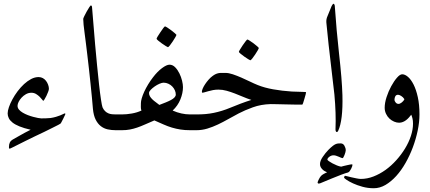

<svg xmlns="http://www.w3.org/2000/svg" viewBox="-20 -689 2273 1016"><path d="M326.2 -85.9Q326.2 -85.4 322.8 -78.1L314.9 -61.5L306.6 -45.4Q303.2 -38.1 301.8 -36.6Q301.3 -35.2 289.3 -28.6Q277.3 -22 257.8 -12.7L214.4 8.8L164.1 32.7Q138.7 44.4 115.2 56.6L73.2 77.6Q55.2 86.4 43.9 92.3Q32.7 98.1 31.2 98.1Q29.3 98.1 27.8 94.2Q27.3 91.8 27.3 89.8Q27.3 74.7 32.2 64.7Q37.1 54.7 51.8 46.9L82 29.8L110.8 13.7L142.1 -2.4Q106 -10.7 82.8 -20.3Q59.6 -29.8 45.9 -40.8Q32.2 -51.8 26.4 -64Q20.5 -76.2 20.5 -88.9Q20.5 -102.5 27.3 -122.3Q34.2 -142.1 45.7 -163.3Q57.1 -184.6 73.2 -206.1Q89.4 -227.5 107.4 -244.1Q125.5 -260.7 145 -271Q164.6 -281.2 184.1 -281.2Q196.8 -281.2 206.8 -275.6Q216.8 -270 223.6 -261Q230.5 -252 234.6 -240.7Q238.8 -229.5 238.8 -218.8Q238.8 -213.4 234.6 -202.6Q230.5 -191.9 225.6 -181.6Q220.7 -171.4 215.6 -163.3Q210.4 -155.3 208.5 -155.3Q208 -155.3 203.1 -161.9Q198.2 -168.5 190.2 -176.5Q182.1 -184.6 171.1 -191.4Q160.2 -198.2 146 -198.2Q130.9 -198.2 117.4 -190.7Q104 -183.1 94 -172.1Q84 -161.1 78.4 -149.7Q72.8 -138.2 72.8 -128.9Q72.8 -118.2 80.3 -109.1Q87.9 -100.1 100.3 -92.8Q112.8 -85.4 127.4 -79.8Q142.1 -74.2 155.8 -70.6Q169.4 -66.9 181.2 -64.7Q192.9 -62.5 198.2 -62.5Q212.9 -62.5 223.9 -63Q234.9 -63.5 247.6 -64.5Q263.2 -66.9 276.4 -70.8Q289.6 -74.7 299.1 -78.6Q308.6 -82.5 314.7 -85.7Q320.8 -88.9 321.8 -88.9Q326.2 -88.9 326.2 -85.9Z M592.3 0Q570.3 0 550 -4.4Q529.8 -8.8 513.4 -21.5Q497.1 -34.2 486.1 -56.2Q475.1 -78.1 471.7 -113.3L466.3 -174.3Q463.4 -208.5 459 -246.6L450.7 -324.2L441.9 -399.9L434.6 -460L427.7 -513.7Q424.3 -538.1 422.4 -557.4Q420.4 -576.7 420.4 -588.9Q420.4 -591.8 426 -603.5Q431.6 -615.2 438.7 -627.9Q445.8 -640.6 452.4 -650.6Q459 -660.6 461.4 -660.6Q462.4 -660.6 464.8 -658Q467.3 -655.3 467.3 -647.5Q470.7 -609.9 474.6 -559.3Q478.5 -508.8 483.4 -453.1L493.7 -342.8Q499 -287.1 504.2 -241.2Q509.3 -195.3 514.2 -163.1Q519 -130.9 522.5 -121.1Q527.8 -108.9 535.9 -101.1Q543.9 -93.3 553.2 -89.4Q562.5 -85.4 572.5 -84.5Q582.5 -83.5 592.3 -83.5H617.2Q642.6 -83.5 654.8 -70.3Q667 -57.1 667 -42Q667 -26.9 654.8 -13.4Q642.6 0 617.2 0Z M913.6 -504.9Q913.6 -502 907.7 -491.7Q901.9 -481.4 894 -469.7Q886.2 -458 878.9 -448.7Q871.6 -439.5 868.2 -439.5Q867.2 -439.5 857.4 -445.3Q847.7 -451.2 836.7 -459Q825.7 -466.8 817.1 -474.1Q808.6 -481.4 808.6 -483.9Q808.6 -486.8 814.9 -497.1L829.1 -519Q836.4 -530.8 843.8 -540Q851.1 -549.3 853 -549.3Q856 -549.3 865.7 -543Q875.5 -536.6 886.2 -528.6Q897 -520.5 905.3 -513.2Q913.6 -505.9 913.6 -504.9ZM986.3 0Q957.5 0 934.6 -3.7Q911.6 -7.3 889.6 -13.9Q867.7 -20.5 845.7 -30.3L796.9 -51.8L747.1 -30.3Q725.1 -20.5 705.8 -13.9Q686.5 -7.3 667.5 -3.7Q648.4 0 625 0H600.6Q575.2 0 562.7 -13.4Q550.3 -26.9 550.3 -42Q550.3 -57.1 562.7 -70.3Q575.2 -83.5 600.6 -83.5H625Q649.9 -83.5 677.7 -88.4Q705.6 -93.3 728.5 -104Q725.1 -111.8 725.3 -122.8Q725.6 -133.8 725.6 -143.6Q725.6 -153.3 730.2 -169.4Q734.9 -185.5 743.4 -204.1Q752 -222.7 763.9 -242.4Q775.9 -262.2 789.6 -279.8Q813 -310.5 837.4 -328.6Q861.8 -346.7 877 -346.7Q893.6 -346.7 906.7 -333.3Q919.9 -319.8 929.2 -301Q938.5 -282.2 943.4 -262.2Q948.2 -242.2 948.2 -228Q948.2 -196.8 934.6 -163.1Q920.9 -129.4 893.6 -104Q939.9 -83.5 986.3 -83.5H1011.2Q1036.6 -83.5 1048.8 -70.3Q1061 -57.1 1061 -42Q1061 -26.9 1048.8 -13.4Q1036.6 0 1011.2 0ZM910.2 -188.5Q910.2 -200.2 905.3 -211.2Q900.4 -222.2 891.8 -231.2Q883.3 -240.2 871.1 -245.8Q858.9 -251.5 845.7 -251.5Q836.9 -251.5 824 -245.8Q811 -240.2 798.8 -231.7Q786.6 -223.1 777.6 -213.9Q768.6 -204.6 768.6 -196.8Q768.6 -187.5 773.4 -179.2Q778.3 -170.9 786.4 -163.1Q794.4 -155.3 804.2 -148.4L823.2 -133.8L856.9 -147Q872.6 -153.3 884.5 -159.7Q896.5 -166 903.3 -173.3Q910.2 -180.7 910.2 -188.5Z M1349.6 -435.5Q1349.6 -432.6 1343.8 -422.4L1330.1 -400.4Q1322.3 -388.7 1314.9 -379.4Q1307.6 -370.1 1304.2 -370.1Q1302.7 -370.1 1293.2 -376Q1283.7 -381.8 1272.7 -389.6Q1261.7 -397.5 1252.9 -404.8Q1244.1 -412.1 1244.1 -414.6Q1244.1 -417.5 1250.5 -427.7L1264.6 -449.7Q1272.5 -461.4 1279.8 -470.7Q1287.1 -480 1289.1 -480Q1291.5 -480 1301.5 -473.6Q1311.5 -467.3 1322.3 -459.2Q1333 -451.2 1341.3 -443.8Q1349.6 -436.5 1349.6 -435.5ZM1599.6 -200.7Q1599.6 -198.7 1597.2 -188.5Q1594.7 -178.2 1590.8 -166Q1587.4 -153.8 1584.2 -144.5Q1581.1 -135.3 1579.1 -135.3Q1558.1 -135.3 1534.2 -135.7L1486.3 -136.7Q1462.9 -137.2 1443.4 -137.7Q1423.8 -138.2 1412.1 -138.2Q1360.8 -136.7 1317.9 -121.1Q1274.9 -105.5 1243.2 -88.9L1188.5 -59.1Q1161.1 -43.5 1133.3 -30.3Q1105.5 -17.1 1077.1 -8.5Q1048.8 0 1019.5 0H995.1Q969.7 0 957.3 -13.4Q944.8 -26.9 944.8 -42Q944.8 -57.1 957.3 -70.3Q969.7 -83.5 995.1 -83.5H1019.5Q1044.9 -83.5 1067.6 -85.4Q1090.3 -87.4 1111.6 -91.8Q1132.8 -96.2 1154.3 -102.8Q1175.8 -109.4 1198.2 -118.7Q1223.6 -129.4 1252.9 -140.4Q1282.2 -151.4 1310.1 -160.2Q1287.6 -167.5 1265.9 -176.8Q1244.1 -186 1222.7 -194.3Q1201.2 -202.6 1179.4 -208.7Q1157.7 -214.8 1135.7 -214.8Q1121.1 -214.8 1106.9 -212.2Q1092.8 -209.5 1081.5 -206.1L1062.5 -200.7Q1054.2 -198.2 1052.2 -198.2Q1048.3 -198.2 1048.3 -203.1Q1048.3 -210.4 1053 -221.2Q1057.6 -231.9 1065.7 -243.9Q1073.7 -255.9 1083.7 -267.3Q1093.8 -278.8 1104.5 -286.6Q1113.8 -293.5 1120.6 -296.6Q1127.4 -299.8 1134.8 -301.5Q1142.1 -303.2 1150.9 -303.2H1172.4Q1190.4 -303.2 1211.9 -295.9Q1233.4 -288.6 1256.6 -278.6Q1279.8 -268.6 1302.2 -257.6Q1324.7 -246.6 1344.2 -238.8Q1379.4 -224.6 1425.8 -216.3Q1472.2 -208 1524.4 -204.6Q1556.2 -203.1 1577.9 -202.9Q1599.6 -202.6 1599.6 -200.7Z M1820.3 224.1Q1811 226.1 1786.9 235.1Q1762.7 244.1 1735.8 255.4Q1703.1 268.1 1687.5 275.4Q1671.9 282.7 1666.5 282.7Q1664.6 282.7 1662.6 281Q1660.6 279.3 1660.6 277.3Q1660.6 274.9 1662.6 269.8Q1664.6 264.6 1667.5 259.3L1673.3 249Q1676.3 244.1 1678.7 242.2Q1679.7 240.2 1684.1 237.1Q1688.5 233.9 1693.4 231.2Q1698.2 228.5 1703.1 226.3Q1708 224.1 1710.9 222.7Q1705.6 220.7 1699 217Q1692.4 213.4 1686.8 208Q1681.2 202.6 1677.2 195.6Q1673.3 188.5 1673.3 179.2Q1673.3 162.6 1687.5 141.6Q1701.7 120.6 1717.8 104Q1731 90.8 1740 83.7Q1749 76.7 1756.1 73.7Q1763.2 70.8 1769 70.3Q1774.9 69.8 1782.7 69.8Q1795.9 69.8 1802.7 82.3Q1809.6 94.7 1809.6 106.4Q1809.6 110.8 1807.6 117.4Q1805.7 124 1803 131.1Q1800.3 138.2 1797.4 143.1Q1794.4 147.9 1793 147.9Q1790.5 147.9 1785.2 145.8Q1779.8 143.6 1772.7 140.4Q1765.6 137.2 1758.3 135Q1751 132.8 1745.1 132.8Q1732.9 132.8 1722.7 140.6Q1712.4 148.4 1712.4 155.8Q1712.4 158.2 1720.2 163.8Q1728 169.4 1739 175.3Q1750 181.2 1762.5 186.3Q1774.9 191.4 1785.2 192.9Q1793 190.4 1802 188.5Q1811 186.5 1819.1 184.6Q1827.1 182.6 1833.3 181.6Q1839.4 180.7 1841.3 180.7Q1845.2 180.7 1845.2 183.1Q1845.2 185.5 1843.5 191.4Q1841.8 197.3 1838.4 203.6Q1835 210 1830.8 216.1Q1826.7 222.2 1820.3 224.1ZM1734.9 -657.2Q1746.6 -679.7 1751.5 -659.2Q1752.4 -652.8 1752.4 -646.5Q1760.3 -530.3 1773.9 -407.2Q1789.6 -268.6 1792 -185.1Q1795.4 -51.8 1769.5 3.4Q1763.7 14.2 1757.8 6.8Q1754.4 1 1755.4 -7.3Q1758.8 -87.4 1749.5 -189Q1748.5 -200.7 1739.7 -272.9Q1714.4 -484.4 1707 -569.3Q1705.6 -586.9 1712.4 -602.1Z M2199.7 -83.5Q2199.7 -42.5 2190.2 2.4Q2180.7 47.4 2164.6 90.6Q2148.4 133.8 2126 173.3Q2103.5 212.9 2076.7 242.4Q2049.8 272 2019.8 289.6Q1989.7 307.1 1958 307.1Q1926.8 307.1 1898.4 299.3Q1870.1 291.5 1848.4 281.5Q1826.7 271.5 1813.7 262.5Q1800.8 253.4 1800.8 251.5Q1800.8 248 1802.5 244.6Q1804.2 241.2 1806.2 241.2Q1808.1 241.2 1818.1 243.9Q1828.1 246.6 1841.1 249.5Q1854 252.4 1867.4 255.1Q1880.9 257.8 1889.6 257.8Q1922.9 257.8 1956.3 244.9Q1989.7 231.9 2020.3 210Q2050.8 188 2077.1 158.7Q2103.5 129.4 2123.3 96.9Q2143.1 64.5 2154.3 30.5Q2165.5 -3.4 2165.5 -34.2Q2165.5 -50.8 2162.8 -61.8Q2160.2 -72.8 2156.2 -82Q2150.9 -75.2 2144.3 -67.6Q2137.7 -60.1 2129.6 -53.7Q2121.6 -47.4 2111.8 -43.5Q2102.1 -39.6 2091.8 -39.6Q2079.1 -39.6 2065.4 -45.4Q2051.8 -51.3 2040.8 -61.5Q2029.8 -71.8 2022.7 -86.7Q2015.6 -101.6 2015.6 -118.7Q2015.6 -144.5 2025.6 -175.3Q2035.6 -206.1 2050.3 -232.9Q2064.9 -259.8 2080.6 -277.8Q2096.2 -295.9 2108.4 -295.9Q2123 -295.9 2138.9 -282.2Q2154.8 -268.6 2168.5 -241.7Q2182.1 -214.8 2190.9 -175Q2199.7 -135.3 2199.7 -83.5ZM2120.1 -164.1Q2112.8 -175.3 2102.8 -181.4Q2092.8 -187.5 2086.4 -187.5Q2076.2 -187.5 2071.8 -179.4Q2067.4 -171.4 2067.4 -160.2Q2067.4 -154.8 2073.5 -147Q2079.6 -139.2 2088.9 -139.2Q2096.2 -139.2 2106.2 -147Q2116.2 -154.8 2120.1 -164.1Z"/></svg>

Font: Simplified Naskh
Style: Regular
Weight: 400
Designer: SIL International
Foundry: Arabeyes
Version: 1.02_alpha